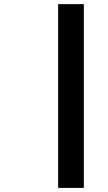

<svg xmlns="http://www.w3.org/2000/svg" viewBox="-20 -750 521 927"><path d="M260.7 -730H384.8V157.2H260.7Z"/></svg>

Font: Carlito
Style: Bold Italic
Weight: 700
Italic angle: -7°
Designer: Lukasz Dziedzic
Foundry: tyPoland Lukasz Dziedzic
Version: Version 1.104